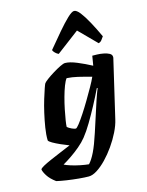

<svg xmlns="http://www.w3.org/2000/svg" viewBox="-208 -875 886 1161"><g transform="rotate(-15 234.5 -295.0)"><path d="M200 200Q176 200 138.5 196.5Q101 193 64 187.5Q27 182 2 176Q-32 151 -48 125.5Q-64 100 -66 85Q-64 78 -44 67Q-24 56 6 43Q36 30 70.5 15.5Q105 1 136 -12Q112 -21 85 -33Q58 -45 38 -56.5Q18 -68 16 -75Q15 -110 22 -153.5Q29 -197 39 -241Q49 -285 60.5 -322.5Q72 -360 80.5 -384.5Q89 -409 92 -413Q98 -421 117 -435Q136 -449 160.5 -464Q185 -479 206.5 -489.5Q228 -500 238 -500Q267 -500 311.5 -481.5Q356 -463 399 -440L409 -500Q419 -500 438.5 -499.5Q458 -499 479 -495Q500 -491 514.5 -483Q529 -475 529 -460Q529 -457 528.5 -454Q528 -451 527 -448L444 -93Q436 -57 416 -16.5Q396 24 369 62.5Q342 101 312 132Q282 163 253 181.5Q224 200 200 200ZM199 -100Q205 -100 221.5 -121Q238 -142 260 -175.5Q282 -209 304.5 -247Q327 -285 346.5 -319.5Q366 -354 376 -377Q326 -391 291.5 -399Q257 -407 224 -409Q214 -397 203 -368.5Q192 -340 182 -303.5Q172 -267 164.5 -230Q157 -193 152.5 -164.5Q148 -136 148 -124Q158 -115 174.5 -107.5Q191 -100 199 -100ZM220 129Q240 108 260 67Q280 26 303 -45L364 -233Q373 -259 379.5 -277Q386 -295 390 -301L385 -304Q363 -258 336 -207.5Q309 -157 282 -111.5Q255 -66 230 -35Q210 -10 181.5 14Q153 38 123.5 58Q94 78 71 91Q84 98 111 106.5Q138 115 168 121Q198 127 220 129ZM216 -563Q206 -567 195.5 -577Q185 -587 183 -596Q226 -648 263.5 -692Q301 -736 329.5 -763Q358 -790 372 -790Q388 -790 408.5 -763.5Q429 -737 453 -693Q477 -649 501 -597Q494 -588 487 -577.5Q480 -567 466 -563L359 -671Z"/></g></svg>

Font: Texturina Black
Style: Italic
Weight: 900
Italic angle: -11°
Designer: Guillermo Torres Carreño
Foundry: Omnibus-Type
Version: Version 1.002; ttfautohint (v1.8.3)